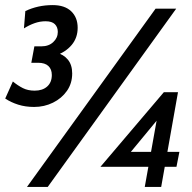

<svg xmlns="http://www.w3.org/2000/svg" viewBox="-20 -734 753 754"><path d="M86 0 591 -700H672L167.5 0ZM114 -314Q80 -314 51.5 -323Q23 -332 0.5 -347L30.5 -414Q50 -398 69.8 -388Q89.5 -378 116 -378Q147 -378 165.2 -394.2Q183.5 -410.5 183.5 -439.5Q183.5 -462 170 -474.8Q156.5 -487.5 129.5 -487.5H103L115 -552H142.5Q171.5 -552 189.2 -568.8Q207 -585.5 207 -608.5Q207 -627.5 195.5 -639Q184 -650.5 159 -650.5Q137 -650.5 115.8 -643Q94.5 -635.5 74 -622.5L79.5 -690.5Q103.5 -702 130.2 -708Q157 -714 187 -714Q234 -714 259.5 -689.8Q285 -665.5 285 -625Q285 -585.5 261.5 -557.5Q238 -529.5 198.5 -516L200.5 -528Q230 -520 246.8 -499.5Q263.5 -479 263.5 -445.5Q263.5 -406.5 242.8 -377Q222 -347.5 188 -330.8Q154 -314 114 -314ZM613 0H548.5L605 -316L624 -295L478.5 -119L457.5 -137.5H684.5L673 -79H374.5L623.5 -372H679Z"/></svg>

Font: Cabin
Style: Italic
Weight: 400
Width: 4
Italic angle: -10°
Designer: Pablo Impallari
Foundry: Pablo Impallari. http://www.impallari.com Igino Marini. http://www.ikern.com
Version: Version 3.001